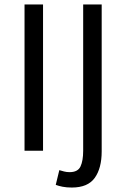

<svg xmlns="http://www.w3.org/2000/svg" viewBox="-20 -676 566 861"><path d="M90 0V-656H173V0ZM302 165Q279 165 261 161.5Q243 158 230 153L246 87Q256 90 267.5 93Q279 96 292 96Q329 96 341 70.5Q353 45 353 0V-656H436V3Q436 78 405 121.5Q374 165 302 165Z"/></svg>

Font: Pinyin1712
Style: Regular
Weight: 400
Version: Version 1